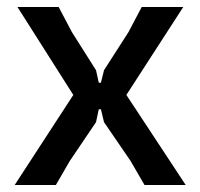

<svg xmlns="http://www.w3.org/2000/svg" viewBox="-20 -530 574 550"><path d="M22 0 190 -258 30 -510H148L186 -438L255 -329L263 -293H269L278 -329L348 -438L386 -510H505L342 -258L512 0H394L354 -69L278 -180L269 -217H263L255 -180L180 -69L140 0Z"/></svg>

Font: AR One Sans Medium
Style: Regular
Weight: 500
Designer: Niteesh Yadav
Foundry: Niteesh Yadav
Version: Version 1.001;gftools[0.9.33]